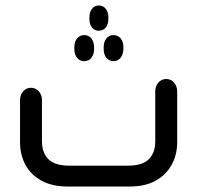

<svg xmlns="http://www.w3.org/2000/svg" viewBox="-20 -680 718 700"><path d="M306 -617Q306 -636 315.5 -648Q325 -660 340 -660Q356 -660 365.5 -648Q375 -636 375 -617V-611Q375 -591 365.5 -579.5Q356 -568 340 -568Q325 -568 315.5 -579.5Q306 -591 306 -611ZM287 -457Q271 -457 261 -469Q251 -481 251 -502V-507Q251 -528 261 -540Q271 -552 287 -552Q303 -552 313 -540Q323 -528 323 -507V-502Q323 -481 313 -469Q303 -457 287 -457ZM393 -457Q378 -457 368 -469Q358 -481 358 -502V-507Q358 -528 368 -540Q378 -552 393 -552Q410 -552 420 -540Q430 -528 430 -507V-502Q429 -481 419.5 -469Q410 -457 393 -457ZM453 0H226Q170 0 131 -21.5Q92 -43 72.5 -79.5Q53 -116 53 -162V-314Q53 -334 64.5 -347Q76 -360 93 -360Q110 -360 121.5 -347Q133 -334 133 -314V-165Q133 -123 156.5 -99.5Q180 -76 233 -76H446Q499 -76 522.5 -99.5Q546 -123 546 -165V-346Q546 -366 557.5 -379Q569 -392 586 -392Q603 -392 614.5 -379Q626 -366 626 -346V-162Q626 -116 606 -79.5Q586 -43 548 -21.5Q510 0 453 0Z"/></svg>

Font: Beiruti Medium
Style: Regular
Weight: 500
Designer: Arlette Boutros
Foundry: Boutros
Version: Version 1.41